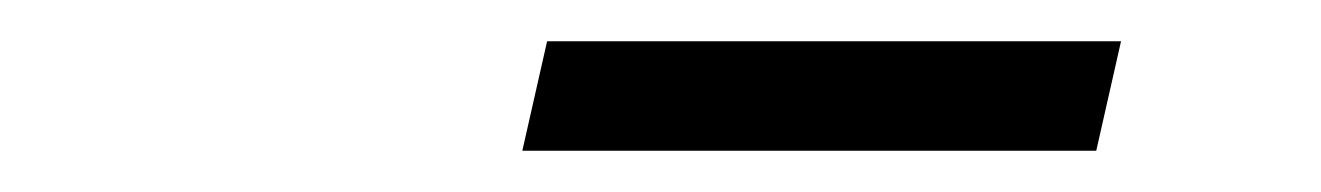

<svg xmlns="http://www.w3.org/2000/svg" viewBox="-20 -694 640 93"><path d="M233 -621 245 -674H523L511 -621Z"/></svg>

Font: Red Hat Display VF
Style: Italic
Weight: 300
Italic angle: -12°
Designer: Pentagram, MCKL
Foundry: Pentagram, MCKL
Version: Version 1.023